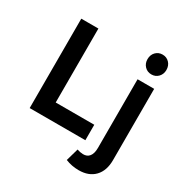

<svg xmlns="http://www.w3.org/2000/svg" viewBox="-213 -934 1251 1302"><g transform="rotate(30 412.5 -283.0)"><path d="M86 -700H220V-121H522V0H86ZM554 90Q587 91 604.5 68.5Q622 46 622 3V-535H752V23Q752 106 707.5 152.5Q663 199 584 199Q529 199 480 179L508 81Q531 89 554 90ZM760 -687Q760 -654 739 -632Q718 -610 686 -610Q654 -610 633 -632Q612 -654 612 -687Q612 -721 633 -743Q654 -765 686 -765Q718 -765 739 -743Q760 -721 760 -687Z"/></g></svg>

Font: Montserrat arm2 Medium
Style: Regular
Weight: 500
Designer: Julieta Ulanovsky
Foundry: Julieta Ulanovsky
Version: Version 6.000